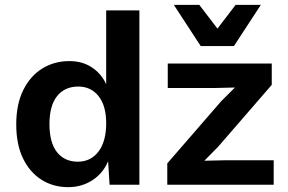

<svg xmlns="http://www.w3.org/2000/svg" viewBox="-20 -762 1190 792"><path d="M261 10Q199 10 150.5 -21Q102 -52 74.5 -109.5Q47 -167 47 -249Q47 -332 76 -390.5Q105 -449 154.5 -479.5Q204 -510 266 -510Q320 -510 359 -484Q398 -458 418 -415V-719H555V0H432L426 -97Q405 -47 361 -18.5Q317 10 261 10ZM301 -95Q354 -95 386 -136.5Q418 -178 418 -254Q418 -326 386.5 -365.5Q355 -405 303 -405Q247 -405 215.5 -365.5Q184 -326 184 -250Q184 -174 215 -134.5Q246 -95 301 -95ZM670 0V-88L892 -344L949 -401L866 -399H672V-500H1101V-412L880 -157L823 -99L914 -101H1109V0ZM1056 -742 945 -572H808L697 -742H802L877 -644L952 -742Z"/></svg>

Font: Work Sans SemiBold
Style: Regular
Weight: 600
Designer: Wei Huang
Foundry: Wei Huang
Version: Version 2.010; ttfautohint (v1.8.3)